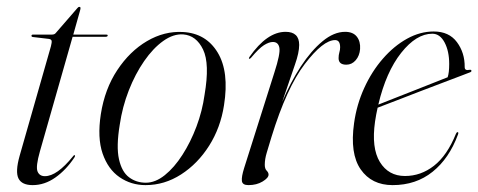

<svg xmlns="http://www.w3.org/2000/svg" viewBox="-20 -530 1390 558"><path d="M121.5 -417 75 -422.5Q71.5 -423 71.5 -426Q71.5 -429.5 76 -429.5H131Q138.5 -429.5 142 -434L204.5 -506Q207.5 -510 210.5 -510Q214 -510 214 -506.5Q214 -503.5 212 -497L193 -429.5H289Q293 -429.5 293 -427Q293 -423 286 -423H191L96 -90Q83.5 -46 89 -32Q94.5 -18 110.5 -18Q145.5 -18 192 -75.5Q195 -80 197 -79Q199.5 -77.5 196 -72Q172 -36 140.8 -14Q109.5 8 75 8Q43.5 8 33.8 -11.2Q24 -30.5 37 -77L128 -395.5Q131 -407 130 -411.5Q129 -416 121.5 -417Z M511.5 -437Q578.5 -433.5 612.5 -377.5Q646.5 -321.5 631 -224Q621 -159 587.8 -106.5Q554.5 -54 506.2 -23Q458 8 403 8Q361 8 327.5 -15Q294 -38 278.2 -83.8Q262.5 -129.5 273 -198Q284.5 -271.5 320.8 -326.2Q357 -381 407.2 -410.5Q457.5 -440 511.5 -437ZM404 1Q431.5 1 459 -21Q486.5 -43 510.2 -80Q534 -117 551 -162.2Q568 -207.5 574.5 -254.5Q590 -345 570.2 -386Q550.5 -427 512.5 -430Q484 -432 454.5 -411Q425 -390 399 -352.5Q373 -315 354.2 -267Q335.5 -219 328 -167.5Q317.5 -104 325.8 -67.2Q334 -30.5 355 -14.8Q376 1 404 1Z M704 -359.5Q702.5 -360.5 705 -364.5Q756 -437.5 810 -437.5Q849.5 -437.5 849.5 -399.5Q849.5 -377 837.2 -342.2Q825 -307.5 800 -233.5Q824 -290.5 854.2 -336.8Q884.5 -383 917.5 -410.2Q950.5 -437.5 983 -437.5Q1006 -437.5 1017 -423.5Q1028 -409.5 1026.5 -387.5Q1025 -368 1013.8 -355Q1002.5 -342 986.5 -342Q964 -342 964 -361Q964 -370 966.2 -377.5Q968.5 -385 968.5 -392.5Q968.5 -413.5 954 -413.5Q919 -413.5 866 -344.2Q813 -275 769 -132Q761 -105 755.2 -86.2Q749.5 -67.5 749.5 -51Q749.5 -39.5 755 -34Q760.5 -28.5 760.5 -22.5Q760.5 -13 743.2 -2.5Q726 8 702 8Q684.5 8 683 -4Q681.5 -16 689.5 -41.5L777.5 -319.5Q795 -373.5 792 -390.8Q789 -408 773 -408Q762 -408 747.2 -398.8Q732.5 -389.5 709.5 -362Q706 -358 704 -359.5Z M1311 -139Q1285.5 -69.5 1237.2 -30.8Q1189 8 1121 8Q1060 8 1028.2 -37.8Q996.5 -83.5 1009 -172Q1016.5 -226 1038.5 -274.2Q1060.5 -322.5 1092.8 -359.5Q1125 -396.5 1163 -417.5Q1201 -438.5 1240.5 -438.5Q1285 -438.5 1308 -407.5Q1331 -376.5 1330.5 -335Q1330.5 -324 1344 -327Q1349 -328 1350 -325Q1351 -322 1346.5 -320Q1342.5 -318.5 1321 -310.2Q1299.5 -302 1267.8 -290Q1236 -278 1200.8 -264.5Q1165.5 -251 1132.8 -238.2Q1100 -225.5 1077.5 -217Q1073 -197.5 1070 -177Q1059 -100 1084 -59.2Q1109 -18.5 1157 -18.5Q1203 -18.5 1241.2 -48.2Q1279.5 -78 1305 -141Q1307 -146 1310 -146Q1313.5 -145.5 1311 -139ZM1236.5 -432Q1190 -432 1146 -376.5Q1102 -321 1079.5 -226Q1101 -234.5 1130.2 -246Q1159.5 -257.5 1189.2 -269.2Q1219 -281 1243.8 -290.8Q1268.5 -300.5 1281 -305.5Q1285.5 -318.5 1285.5 -344Q1285.5 -381.5 1272 -406.8Q1258.5 -432 1236.5 -432Z"/></svg>

Font: Fraunces 144pt S000 Light
Style: Italic
Weight: 300
Italic angle: -16°
Version: Version 1.000; ttfautohint (v1.8.3)